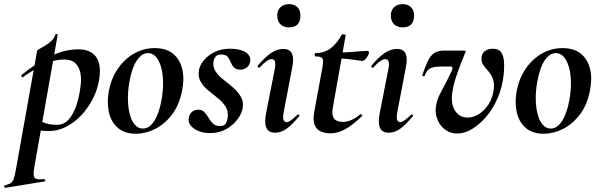

<svg xmlns="http://www.w3.org/2000/svg" viewBox="-92 -631 2892 926"><path d="M-67 275Q-70 276 -71.5 270Q-73 264 -69 263Q-49 258 -39.5 251.5Q-30 245 -25 229.5Q-20 214 -15 185L87 -386Q87 -389 99 -395.5Q111 -402 127.5 -412Q144 -422 157.5 -435.5Q171 -449 175 -464Q177 -468 182 -467Q187 -466 186 -462L73 178Q66 217 75.5 227Q85 237 120 233Q124 233 126 238Q128 243 123 244ZM145 1Q120 1 95.5 -2Q71 -5 57 -8L67 -70Q88 -54 115 -41.5Q142 -29 182 -29Q216 -29 239 -54.5Q262 -80 276.5 -123Q291 -166 297 -220Q301 -252 295.5 -280Q290 -308 271.5 -326Q253 -344 216 -344Q172 -344 125 -322.5Q78 -301 20 -260Q16 -256 12.5 -261Q9 -266 13 -270Q77 -323 147.5 -358Q218 -393 285 -393Q345 -393 371 -357Q397 -321 387 -253Q380 -202 356.5 -156Q333 -110 299.5 -74.5Q266 -39 226 -19Q186 1 145 1Z M563 14Q508 14 475.5 -15Q443 -44 433 -91Q423 -138 433 -193Q445 -254 477 -300.5Q509 -347 555 -373Q601 -399 654 -399Q710 -399 743 -371.5Q776 -344 787 -297.5Q798 -251 786 -193Q773 -125 737.5 -78.5Q702 -32 656 -9Q610 14 563 14ZM597 -11Q629 -11 652.5 -48.5Q676 -86 687 -149Q695 -194 694.5 -234.5Q694 -275 685 -307Q676 -339 660 -357Q644 -375 621 -375Q593 -375 569 -341Q545 -307 532 -236Q524 -191 525 -150Q526 -109 534.5 -78Q543 -47 559 -29Q575 -11 597 -11Z M921 11Q876 11 845 -10Q814 -31 818 -61Q821 -81 834 -91.5Q847 -102 863 -102Q883 -102 894 -90Q905 -78 914 -62.5Q923 -47 935 -35Q947 -23 969 -23Q987 -23 995 -33Q1003 -43 1006 -63Q1010 -95 995.5 -117.5Q981 -140 957.5 -158.5Q934 -177 911 -196Q888 -215 875 -238.5Q862 -262 868 -295Q873 -319 893 -342.5Q913 -366 945 -381Q977 -396 1017 -396Q1064 -396 1091 -380Q1118 -364 1115 -336Q1112 -316 1098 -305.5Q1084 -295 1070 -295Q1046 -295 1036 -306Q1026 -317 1020.5 -331.5Q1015 -346 1006 -357Q997 -368 974 -368Q956 -368 948 -358Q940 -348 938 -337Q933 -309 947.5 -287Q962 -265 986 -246.5Q1010 -228 1033 -208Q1056 -188 1070 -164Q1084 -140 1078 -108Q1074 -83 1053 -55Q1032 -27 998.5 -8Q965 11 921 11Z M1235 9Q1202 9 1192 -16Q1182 -41 1192 -89L1233 -297Q1243 -346 1218 -346Q1208 -346 1193.5 -336Q1179 -326 1161 -306Q1157 -302 1153 -306.5Q1149 -311 1152 -315Q1188 -358 1217 -376.5Q1246 -395 1274 -395Q1306 -395 1316 -372.5Q1326 -350 1318 -309L1276 -89Q1271 -61 1276 -51.5Q1281 -42 1289 -42Q1300 -42 1313 -52Q1326 -62 1342 -77Q1346 -81 1350 -77Q1354 -73 1350 -69Q1319 -32 1292 -11.5Q1265 9 1235 9ZM1302 -499Q1276 -499 1260.5 -514Q1245 -529 1245 -557Q1245 -581 1260.5 -596Q1276 -611 1302 -611Q1328 -611 1342.5 -596Q1357 -581 1357 -557Q1357 -499 1302 -499Z M1502 12Q1478 12 1457 4Q1436 -4 1426 -27Q1416 -50 1424 -94L1463 -306Q1469 -339 1463 -349Q1457 -359 1429 -359Q1425 -359 1425.5 -367Q1426 -375 1429 -375Q1477 -375 1507.5 -402Q1538 -429 1556 -463Q1558 -467 1567 -465.5Q1576 -464 1575 -460L1513 -111Q1507 -76 1519 -59.5Q1531 -43 1562 -43Q1582 -43 1602.5 -52Q1623 -61 1646 -80Q1648 -82 1652.5 -78Q1657 -74 1654 -71Q1608 -27 1572.5 -7.5Q1537 12 1502 12ZM1654 -337Q1653 -337 1634.5 -340Q1616 -343 1589.5 -346Q1563 -349 1535 -349L1537 -378Q1571 -378 1599 -380Q1627 -382 1648 -384Q1669 -386 1680 -386Q1685 -386 1686.5 -382Q1688 -378 1687 -374Q1686 -366 1675.5 -351.5Q1665 -337 1654 -337Z M1783 9Q1750 9 1740 -16Q1730 -41 1740 -89L1781 -297Q1791 -346 1766 -346Q1756 -346 1741.5 -336Q1727 -326 1709 -306Q1705 -302 1701 -306.5Q1697 -311 1700 -315Q1736 -358 1765 -376.5Q1794 -395 1822 -395Q1854 -395 1864 -372.5Q1874 -350 1866 -309L1824 -89Q1819 -61 1824 -51.5Q1829 -42 1837 -42Q1848 -42 1861 -52Q1874 -62 1890 -77Q1894 -81 1898 -77Q1902 -73 1898 -69Q1867 -32 1840 -11.5Q1813 9 1783 9ZM1850 -499Q1824 -499 1808.5 -514Q1793 -529 1793 -557Q1793 -581 1808.5 -596Q1824 -611 1850 -611Q1876 -611 1890.5 -596Q1905 -581 1905 -557Q1905 -499 1850 -499Z M2113 13Q2082 13 2058 -3.5Q2034 -20 2021 -47Q2008 -74 2009 -106Q2012 -147 2036.5 -190.5Q2061 -234 2083 -282Q2090 -296 2090.5 -303Q2091 -310 2080 -310H2032Q2008 -310 1993.5 -305.5Q1979 -301 1970.5 -291.5Q1962 -282 1957 -267Q1955 -263 1949 -264Q1943 -265 1945 -270Q1960 -313 1972.5 -338.5Q1985 -364 2003 -375.5Q2021 -387 2050 -387H2143Q2151 -387 2153 -385Q2155 -383 2151 -375Q2132 -330 2113.5 -277.5Q2095 -225 2090 -189Q2081 -131 2102.5 -97.5Q2124 -64 2163 -64Q2191 -64 2217.5 -80.5Q2244 -97 2264 -127.5Q2284 -158 2289 -199Q2292 -223 2288.5 -239Q2285 -255 2277 -268.5Q2269 -282 2256 -296Q2246 -307 2238 -319Q2230 -331 2230 -347Q2230 -373 2246.5 -384.5Q2263 -396 2285 -396Q2306 -396 2319 -385.5Q2332 -375 2337 -347.5Q2342 -320 2337 -270Q2331 -213 2309.5 -161.5Q2288 -110 2255.5 -71Q2223 -32 2186 -9.5Q2149 13 2113 13Z M2530 14Q2475 14 2442.5 -15Q2410 -44 2400 -91Q2390 -138 2400 -193Q2412 -254 2444 -300.5Q2476 -347 2522 -373Q2568 -399 2621 -399Q2677 -399 2710 -371.5Q2743 -344 2754 -297.5Q2765 -251 2753 -193Q2740 -125 2704.5 -78.5Q2669 -32 2623 -9Q2577 14 2530 14ZM2564 -11Q2596 -11 2619.5 -48.5Q2643 -86 2654 -149Q2662 -194 2661.5 -234.5Q2661 -275 2652 -307Q2643 -339 2627 -357Q2611 -375 2588 -375Q2560 -375 2536 -341Q2512 -307 2499 -236Q2491 -191 2492 -150Q2493 -109 2501.5 -78Q2510 -47 2526 -29Q2542 -11 2564 -11Z"/></svg>

Font: Cormorant Light
Style: Bold Italic
Weight: 700
Italic angle: -10°
Version: Version 4.000